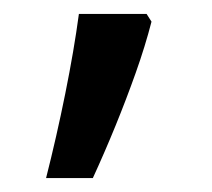

<svg xmlns="http://www.w3.org/2000/svg" viewBox="-20 -136 303 275"><path d="M190 -116 197 -105Q188 -70 174.5 -32Q161 6 145.5 44Q130 82 113 119H46Q61 60 73.5 -2Q86 -64 93 -116Z"/></svg>

Font: hexlkorean05
Style: Book
Weight: 400
Designer: Jelle Bosma - Monotype Design Team
Foundry: Monotype Imaging Inc.
Version: Version 2.003